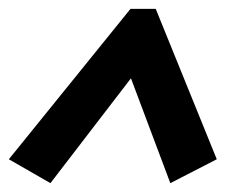

<svg xmlns="http://www.w3.org/2000/svg" viewBox="-44 -616 510 434"><path d="M70 -202 -24 -256 251 -596H308L446 -256L341 -202L252 -439Z"/></svg>

Font: Piazzolla SC ExtraBold
Style: Italic
Weight: 800
Italic angle: -11.3°
Designer: Juan Pablo del Peral
Foundry: Huerta Tipografica
Version: Version 1.330